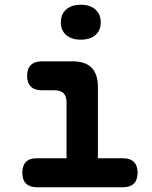

<svg xmlns="http://www.w3.org/2000/svg" viewBox="-20 -788 640 808"><path d="M499 -122Q528 -122 543.5 -106.5Q559 -91 559 -61Q559 -31 543.5 -15.5Q528 0 498 0H135Q105 0 89.5 -15.5Q74 -31 74 -61Q74 -91 89 -106.5Q104 -122 134 -122H260V-357Q260 -383 247.5 -395.5Q235 -408 210 -408H157Q126 -408 110 -423.5Q94 -439 94 -469Q94 -499 110 -514.5Q126 -530 157 -530H284Q339 -530 365.5 -503Q392 -476 392 -422V-122ZM320 -621Q281 -621 258.5 -640.5Q236 -660 236 -694Q236 -728 258.5 -748Q281 -768 320 -768Q359 -768 381.5 -748Q404 -728 404 -694Q404 -660 381.5 -640.5Q359 -621 320 -621Z"/></svg>

Font: Maple Mono
Style: Bold
Weight: 700
Monospace: yes
Designer: subframe7536
Version: Version 7.200